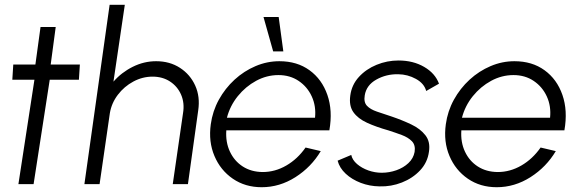

<svg xmlns="http://www.w3.org/2000/svg" viewBox="-20 -770 2450 803"><path d="M310 -436.5H188L120.5 0H57L124 -436.5H31.5L35.5 -500H128L149.5 -657H213L192 -500H314Z M809 -308.5 766 0H702.5L745.5 -297Q752.5 -339 737.5 -373.8Q722.5 -408.5 691.2 -429Q660 -449.5 618 -449.5Q576 -449.5 537.8 -429Q499.5 -408.5 473 -373.8Q446.5 -339 439.5 -297L396.5 0H333L438.5 -750H502L454.5 -428.5Q488 -467 535 -490.5Q582 -514 633 -514Q690 -514 732.8 -486.2Q775.5 -458.5 796.5 -412Q817.5 -365.5 809 -308.5Z M1074.5 13Q1005.5 13 953.8 -22.5Q902 -58 876.8 -117.8Q851.5 -177.5 861.5 -250Q869 -305 895.2 -352.8Q921.5 -400.5 961 -436.8Q1000.5 -473 1048.8 -493.5Q1097 -514 1148.5 -514Q1222.5 -514 1274.5 -476.2Q1326.5 -438.5 1349.2 -373Q1372 -307.5 1357.5 -225H926.5Q923 -175.5 941.5 -136Q960 -96.5 995.2 -73.8Q1030.5 -51 1078.5 -50.5Q1130.5 -50.5 1177.5 -77.8Q1224.5 -105 1258 -153L1321.5 -138Q1282 -71.5 1215.8 -29.2Q1149.5 13 1074.5 13ZM929 -277.5H1297.5Q1302.5 -326 1284 -366.5Q1265.5 -407 1229.2 -431.5Q1193 -456 1144.5 -456Q1095.5 -456 1051.2 -432Q1007 -408 974.5 -367.8Q942 -327.5 929 -277.5ZM1082 -699H1145.5L1165 -555H1122.5Z M1567.5 9.5Q1526 9 1488.8 -5.2Q1451.5 -19.5 1425.8 -43.5Q1400 -67.5 1392 -98L1449 -122Q1453.5 -101 1473.2 -84Q1493 -67 1520.5 -57.2Q1548 -47.5 1576.5 -47.5Q1608 -47.5 1637.8 -58Q1667.5 -68.5 1688.2 -88Q1709 -107.5 1714 -134.5Q1718.5 -163 1702.8 -179.2Q1687 -195.5 1660 -205.5Q1633 -215.5 1605 -224.5Q1553.5 -239 1515.2 -256.5Q1477 -274 1458 -300.8Q1439 -327.5 1445 -370.5Q1451 -415.5 1481 -448.2Q1511 -481 1555 -499Q1599 -517 1646.5 -517Q1708 -517 1754 -490.2Q1800 -463.5 1816 -420L1762.5 -389.5Q1754 -421 1719.5 -440Q1685 -459 1645.5 -459.5Q1595.5 -460.5 1554 -437.2Q1512.5 -414 1505.5 -371.5Q1500.5 -342.5 1514.8 -327.5Q1529 -312.5 1556.5 -303.2Q1584 -294 1618.5 -282.5Q1662.5 -267.5 1700.2 -249.5Q1738 -231.5 1759.2 -204.2Q1780.5 -177 1774 -135.5Q1768 -90.5 1737 -57.5Q1706 -24.5 1661 -6.8Q1616 11 1567.5 9.5Z M2057.5 13Q1988.5 13 1936.8 -22.5Q1885 -58 1859.8 -117.8Q1834.5 -177.5 1844.5 -250Q1852 -305 1878.2 -352.8Q1904.5 -400.5 1944 -436.8Q1983.5 -473 2031.8 -493.5Q2080 -514 2131.5 -514Q2205.5 -514 2257.5 -476.2Q2309.5 -438.5 2332.2 -373Q2355 -307.5 2340.5 -225H1909.5Q1906 -175.5 1924.5 -136Q1943 -96.5 1978.2 -73.8Q2013.5 -51 2061.5 -50.5Q2113.5 -50.5 2160.5 -77.8Q2207.5 -105 2241 -153L2304.5 -138Q2265 -71.5 2198.8 -29.2Q2132.5 13 2057.5 13ZM1912 -277.5H2280.5Q2285.5 -326 2267 -366.5Q2248.5 -407 2212.2 -431.5Q2176 -456 2127.5 -456Q2078.5 -456 2034.2 -432Q1990 -408 1957.5 -367.8Q1925 -327.5 1912 -277.5Z"/></svg>

Font: Urbanist Light
Style: Italic
Weight: 300
Italic angle: -8°
Designer: Corey Hu
Foundry: Corey Hu
Version: Version 1.330; ttfautohint (v1.8.4.7-5d5b)